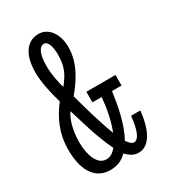

<svg xmlns="http://www.w3.org/2000/svg" viewBox="-173 -769 767 868"><g transform="rotate(-30 210.5 -335.0)"><path d="M347 -153C340 -86 325 -42 298 -42C288 -42 277 -53 266 -69C303 -135 319 -226 328 -293H378V-348H226V-293H274C270 -243 259 -179 238 -127C212 -193 186 -285 166 -359C206 -408 257 -476 257 -564C257 -636 218 -683 169 -683C113 -683 70 -639 70 -537C70 -485 86 -420 100 -370C60 -319 24 -251 24 -162C24 -36 78 13 143 13C181 13 207 2 231 -23C253 -2 268 9 295 9C348 9 385 -51 395 -153ZM152 -38C106 -38 84 -99 84 -166C84 -227 99 -279 120 -308C134 -263 167 -142 205 -68C189 -48 173 -38 152 -38ZM128 -538C128 -606 146 -632 168 -632C190 -632 199 -595 199 -560C199 -498 185 -467 147 -419C137 -451 128 -498 128 -538Z"/></g></svg>

Font: Stint Ultra Condensed
Style: Regular
Weight: 400
Width: 1
Designer: Astigmatic (AOETI)
Foundry: Astigmatic (AOETI)
Version: Version 1.000